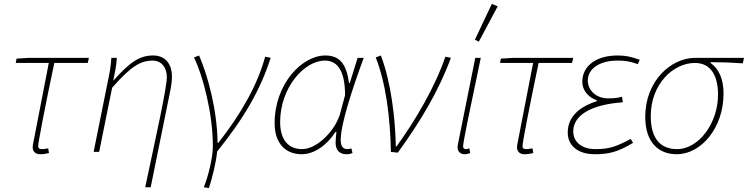

<svg xmlns="http://www.w3.org/2000/svg" viewBox="-20 -772 3802 976"><path d="M184 12C203 12 210 10 229 6L225 -18C204 -14 199 -14 191 -14C180 -14 174 -19 174 -28C174 -48 208 -224 256 -452H426L432 -478H128L64 -474L60 -452H228L150 -50C148 -40 146 -30 146 -24C146 0 162 12 184 12Z M718 180H746L845 -308C851 -338 854 -360 854 -382C854 -448 820 -490 758 -490C690 -490 640 -456 558 -364H556C562 -394 572 -438 574 -478H546C544 -434 536 -396 528 -358L456 0H484L550 -326C646 -436 696 -464 756 -464C800 -464 828 -430 828 -380C828 -326 776 -92 718 180Z M1016 180 1042 184C1058 136 1078 56 1084 -2C1226 -178 1306 -322 1356 -478L1328 -484C1288 -338 1206 -194 1090 -46H1086C1084 -218 1034 -394 992 -490L966 -480C1010 -392 1062 -198 1062 -30C1062 34 1038 124 1016 180Z M1514 12C1575 12 1640 -31 1686 -102H1690C1688 -80 1686 -58 1686 -46C1686 -3 1712 12 1741 12C1756 12 1761 10 1772 6L1766 -18C1762 -16 1755 -14 1747 -14C1717 -14 1712 -37 1712 -62C1712 -140 1770 -318 1829 -478H1798L1758 -350H1754C1742 -442 1710 -490 1634 -490C1514 -490 1376 -344 1376 -146C1376 -42 1432 12 1514 12ZM1516 -14C1446 -14 1404 -61 1404 -152C1404 -323 1524 -464 1632 -464C1698 -464 1734 -408 1734 -288L1711 -202C1690 -114 1594 -14 1516 -14Z M1967 0 2002 4C2116 -152 2212 -313 2272 -478L2244 -484C2194 -335 2092 -160 1996 -28H1992C1990 -164 1968 -356 1916 -490L1890 -480C1942 -348 1964 -172 1967 0Z M2342 12C2352 12 2360 10 2370 6L2366 -18C2356 -14 2353 -14 2349 -14C2339 -14 2334 -19 2334 -28C2334 -50 2374 -240 2424 -478H2396L2310 -50C2308 -40 2306 -30 2306 -24C2306 0 2322 12 2342 12ZM2414 -560 2510 -740 2480 -752 2394 -570Z M2646 12C2665 12 2672 10 2691 6L2687 -18C2666 -14 2661 -14 2653 -14C2642 -14 2636 -19 2636 -28C2636 -48 2670 -224 2718 -452H2888L2894 -478H2590L2526 -474L2522 -452H2690L2612 -50C2610 -40 2608 -30 2608 -24C2608 0 2624 12 2646 12Z M3004 12C3076 12 3122 0 3198 -46L3186 -66C3109 -24 3072 -14 3006 -14C2938 -14 2894 -50 2894 -104C2894 -184 2980 -240 3146 -252L3142 -280C3113 -273 3096 -272 3070 -272C3012 -272 2968 -312 2968 -362C2968 -428 3036 -464 3118 -464C3157 -464 3180 -461 3222 -446L3232 -468C3189 -483 3163 -490 3120 -490C3012 -490 2940 -438 2940 -356C2940 -310 2974 -276 3014 -262V-258C2946 -236 2866 -192 2866 -98C2866 -34 2915 12 3004 12Z M3420 12C3544 12 3658 -122 3658 -296C3658 -372 3634 -422 3592 -452V-456C3648 -456 3701 -454 3756 -450L3762 -478H3514C3392 -478 3260 -362 3260 -178C3260 -50 3326 12 3420 12ZM3422 -14C3340 -14 3288 -64 3288 -182C3288 -344 3402 -452 3512 -452C3597 -452 3630 -382 3630 -291C3630 -146 3532 -14 3422 -14Z"/></svg>

Font: Source Sans Pro ExtraLight
Style: Italic
Weight: 200
Italic angle: -11°
Designer: Paul D. Hunt
Foundry: Adobe Systems Incorporated
Version: Version 3.006;hotconv 1.0.111;makeotfexe 2.5.65597